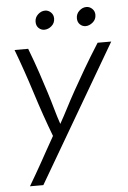

<svg xmlns="http://www.w3.org/2000/svg" viewBox="-54 -598 553 829"><g transform="rotate(-5 223.0 -183.0)"><path d="M100 192H42Q58 165 71.5 141.5Q85 118 98.5 94Q112 70 126.5 43.5Q141 17 160 -16Q125 -108 93.5 -207.5Q62 -307 27 -400H86Q109 -340 125 -292Q141 -244 153.5 -204.5Q166 -165 175.5 -131Q185 -97 196 -65Q214 -97 231.5 -131Q249 -165 271 -204.5Q293 -244 321 -292Q349 -340 387 -400H446ZM307 -513Q307 -532 321 -545Q335 -558 352 -558Q366 -558 377 -547.5Q388 -537 388 -521Q388 -501 373 -488.5Q358 -476 342 -476Q328 -476 317.5 -486Q307 -496 307 -513ZM128 -513Q128 -532 142 -545Q156 -558 173 -558Q187 -558 198 -547.5Q209 -537 209 -521Q209 -501 194.5 -488.5Q180 -476 163 -476Q149 -476 138.5 -486Q128 -496 128 -513Z"/></g></svg>

Font: Josefin Sans
Style: Italic
Weight: 400
Italic angle: -7.5°
Designer: Santiago Orozco
Foundry: Typemade